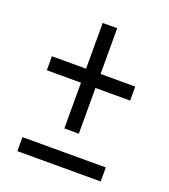

<svg xmlns="http://www.w3.org/2000/svg" viewBox="-111 -653 646 734"><g transform="rotate(20 212.5 -286.0)"><path d="M182 -143V-329H43V-386H182V-572H241V-386H382V-329H241V-143ZM43 0V-57H382V0Z"/></g></svg>

Font: Noto Serif ExtraCondensed
Style: Regular
Weight: 400
Width: 2
Designer: Monotype Design Team
Foundry: Monotype Imaging Inc.
Version: Version 2.015